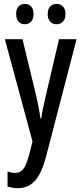

<svg xmlns="http://www.w3.org/2000/svg" viewBox="-20 -744 424 1004"><path d="M5.4 -539.1H97.7L170.4 -237.8Q174.8 -217.8 178.7 -198.5Q182.6 -179.2 186 -160.4Q189.5 -141.6 191.9 -123.5H195.8Q199.2 -149.4 204.8 -177.5Q210.4 -205.6 218.3 -237.8L288.6 -539.1H380.4L220.2 77.6Q205.1 134.8 184.6 170.7Q164.1 206.5 136.5 223.4Q108.9 240.2 71.3 240.2Q58.6 240.2 45.9 237.8Q33.2 235.4 19.5 231.9V152.8Q28.8 156.2 38.8 158.2Q48.8 160.2 58.1 160.2Q77.1 160.2 90.1 151.1Q103 142.1 113.3 120.4Q123.5 98.6 133.8 60.1L149.9 -4.4ZM64.5 -670.9Q64.5 -697.8 77.4 -710.7Q90.3 -723.6 109.9 -723.6Q129.9 -723.6 142.6 -710.2Q155.3 -696.8 155.3 -670.9Q155.3 -644.5 142.6 -630.9Q129.9 -617.2 109.9 -617.2Q90.3 -617.2 77.4 -630.6Q64.5 -644 64.5 -670.9ZM229.5 -670.9Q229.5 -697.8 242.7 -710.7Q255.9 -723.6 275.9 -723.6Q295.9 -723.6 309.1 -710.2Q322.3 -696.8 322.3 -670.9Q322.3 -644.5 309.1 -630.9Q295.9 -617.2 275.9 -617.2Q255.4 -617.2 242.4 -630.9Q229.5 -644.5 229.5 -670.9Z"/></svg>

Font: Open Sans Condensed Medium
Style: Regular
Weight: 500
Width: 3
Designer: Monotype Design Team
Foundry: Monotype Imaging Inc.
Version: Version 3.000